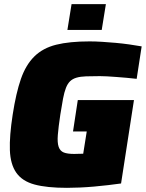

<svg xmlns="http://www.w3.org/2000/svg" viewBox="-20 -895 702 923"><path d="M25 0ZM397 -263H331L354 -414H624L562 -13Q533 -9 499.5 -5Q466 -1 431.5 2Q397 5 363.5 6.5Q330 8 302 8Q205 8 146 -8Q87 -24 58.5 -64.5Q30 -105 27.5 -173Q25 -241 41 -344Q57 -448 80.5 -515.5Q104 -583 145 -623.5Q186 -664 250 -680Q314 -696 411 -696Q438 -696 470.5 -694Q503 -692 536 -689Q569 -686 601 -681.5Q633 -677 661 -672L637 -516Q614 -519 588.5 -521Q563 -523 539 -525Q515 -527 494.5 -528Q474 -529 460 -529Q421 -529 393.5 -528Q366 -527 347.5 -521.5Q329 -516 317 -504.5Q305 -493 297 -472.5Q289 -452 283 -420.5Q277 -389 270 -344Q261 -284 258 -246.5Q255 -209 262 -189Q269 -169 286.5 -162Q304 -155 337 -155Q342 -155 355.5 -155.5Q369 -156 380 -156ZM304 -751ZM304 -751 324 -875H489L469 -751Z"/></svg>

Font: Azeri Sans Black
Style: Italic
Weight: 900
Designer: Hector Gatti & Omnibus-Type (original fonts) / Cristiano Sobral (main changes and remastering)
Foundry: Omnibus-Type
Version: Version 0.07;August 21, 2020;FontCreator 13.0.0.2681 64-bit;